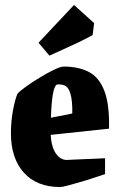

<svg xmlns="http://www.w3.org/2000/svg" viewBox="-20 -741 478 773"><path d="M403 -40Q390 -36 363.5 -27Q337 -18 308 -9.5Q279 -1 255 5.5Q231 12 222 12Q128 12 76 -46Q24 -104 24 -204Q24 -251 32 -295Q40 -339 50 -363Q60 -375 85.5 -393Q111 -411 141.5 -429.5Q172 -448 198 -460.5Q224 -473 236 -473Q295 -473 336.5 -452Q378 -431 399.5 -377Q421 -323 419 -223L184 -198Q187 -149 205 -123Q223 -97 249 -97Q250 -97 268 -98Q286 -99 312.5 -100Q339 -101 364 -102Q389 -103 403 -104ZM208 -400Q189 -388 185 -267L271 -284Q273 -387 237 -398Q232 -400 222 -401Q212 -402 208 -400ZM179 -517 135 -569 278 -721 359 -648 353 -600Q330 -587 299 -572Q268 -557 236.5 -543Q205 -529 179 -517Z"/></svg>

Font: Grenze Gotisch Black
Style: Regular
Weight: 900
Designer: Renata Polastri
Foundry: Omnibus-Type
Version: Version 1.001